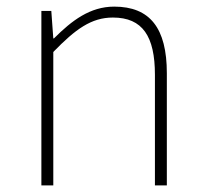

<svg xmlns="http://www.w3.org/2000/svg" viewBox="-20 -560 619 580"><path d="M105 -527V0H141V-403C208 -472 256 -507 321 -507C411 -507 448 -450 448 -334V0H484V-339C484 -475 433 -540 325 -540C252 -540 197 -498 143 -444H141L135 -527Z"/></svg>

Font: Kinto Sans Thin
Style: Regular
Weight: 100
Designer: Authors: Ryoko NISHIZUKA  (kana & ideographs); Paul D. Hunt (Latin, Greek & Cyrillic); Wenlong ZHANG  (bopomofo); Sandol
Foundry: Adobe Systems Incorporated, ookami Inc.
Version: Version 0.001